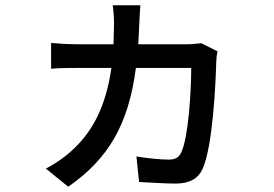

<svg xmlns="http://www.w3.org/2000/svg" viewBox="-20 -641 1040 729"><path d="M806 -446 744 -477C728 -475 710 -473 689 -473H505L509 -554C510 -573 511 -602 513 -621H408C411 -602 413 -570 413 -551L411 -473H272C241 -473 205 -475 174 -478V-380C206 -383 243 -383 272 -383H403C382 -237 332 -139 247 -64C225 -44 185 -16 154 -1L239 68C392 -38 468 -169 496 -383H706C706 -290 695 -118 668 -62C659 -43 646 -35 620 -35C590 -35 539 -40 498 -47L508 50C547 52 605 56 647 56C700 56 732 37 749 1C788 -85 799 -325 801 -405C801 -415 803 -433 806 -446Z"/></svg>

Font: Noto Sans CJK HK Medium
Style: Regular
Weight: 500
Designer: Ryoko NISHIZUKA 西塚涼子 (kana, bopomofo & ideographs); Paul D. Hunt (Latin, Greek & Cyrillic); Sandoll Communications 산돌커뮤니
Foundry: Adobe
Version: Version 2.004;hotconv 1.0.118;makeotfexe 2.5.65603